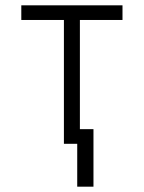

<svg xmlns="http://www.w3.org/2000/svg" viewBox="-20 -540 540 721"><path d="M270 161V0H220V-465H60V-520H440V-465H280V-55H331V161Z"/></svg>

Font: Iosevka SS18 Light
Style: Regular
Weight: 300
Monospace: yes
Designer: Belleve Invis
Foundry: Belleve Invis
Version: Version 25.1.1; ttfautohint (v1.8.4)